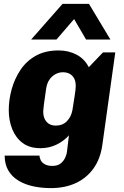

<svg xmlns="http://www.w3.org/2000/svg" viewBox="-20 -780 635 986"><path d="M241 186Q194 186 151.5 177Q109 168 75.5 148Q42 128 23 96Q4 64 4 19H183Q183 31 189.5 43.5Q196 56 211 64Q226 72 249 72Q276 72 292 59Q308 46 316 27Q324 8 325 -10L334 -85Q307 -55 269.5 -37Q232 -19 188 -19Q132 -19 96.5 -45.5Q61 -72 43 -116.5Q25 -161 25 -215Q25 -268 40 -322Q55 -376 85.5 -421.5Q116 -467 164.5 -494Q213 -521 281 -521Q331 -521 372 -500Q413 -479 436 -435L509 -511H572L506 -39Q496 36 459.5 86Q423 136 367.5 161Q312 186 241 186ZM266 -135Q302 -135 324 -158Q346 -181 352 -215Q358 -253 363.5 -288Q369 -323 369 -339Q369 -373 351 -391Q333 -409 304 -409Q283 -409 264.5 -399Q246 -389 233.5 -370.5Q221 -352 217 -325Q210 -281 206 -247.5Q202 -214 202 -206Q202 -174 219 -154.5Q236 -135 266 -135ZM140 -577 301 -760H437L547 -577H422L329 -736H407L270 -577Z"/></svg>

Font: Chivo Medium ExtraBold
Style: Italic
Weight: 800
Italic angle: -8.05°
Version: Version 2.002